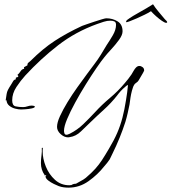

<svg xmlns="http://www.w3.org/2000/svg" viewBox="-20 -615 788 882"><path d="M295 247Q284 247 272.5 245.5Q261 244 250 240Q242 237 227.5 230Q213 223 201.5 214Q190 205 189 196L193 189L185 191V189Q168 165 168 134Q168 117 170.5 99.5Q173 82 172 65L173 64H176V66H177Q176 70 176 73.5Q176 77 176 81Q176 114 190.5 150Q205 186 232.5 211Q260 236 298 236L308 235Q317 229 329 229Q340 222 352 216Q364 210 374 202Q401 179 418 160Q435 141 449 119.5Q463 98 480 69Q504 29 518.5 -4.5Q533 -38 542.5 -74.5Q552 -111 559 -156Q565 -191 568 -225Q559 -221 554 -215Q544 -207 534.5 -196.5Q525 -186 517 -175Q490 -141 458 -112Q426 -83 395 -53Q375 -34 352 -11.5Q329 11 300 15L293 16Q275 16 258.5 1Q242 -14 242 -32Q242 -52 255.5 -81.5Q269 -111 290 -145.5Q311 -180 335 -213.5Q359 -247 380 -275.5Q401 -304 414 -321Q430 -342 443.5 -364Q457 -386 470 -408Q483 -427 498 -452.5Q513 -478 513 -501Q513 -513 505.5 -516.5Q498 -520 487 -520Q472 -520 456.5 -515Q441 -510 427 -505Q327 -469 247 -407Q167 -345 96 -268Q75 -245 55.5 -215.5Q36 -186 36 -154Q36 -130 51.5 -126.5Q67 -123 86 -123Q96 -123 106 -126.5Q116 -130 126 -130Q128 -130 134 -129Q140 -128 140 -125Q140 -120 126 -117Q112 -114 96.5 -113Q81 -112 77 -112Q65 -112 49.5 -116Q34 -120 22.5 -129.5Q11 -139 10 -154H6Q9 -174 10.5 -183.5Q12 -193 16.5 -202Q21 -211 32 -228Q35 -233 40 -241.5Q45 -250 52 -250V-249L53 -258L59 -261L61 -260Q64 -265 65 -265L60 -271Q67 -276 74 -287Q81 -298 91 -299L90 -306L106 -315V-317Q106 -324 111 -327.5Q116 -331 120 -335Q176 -391 231 -427Q286 -463 357 -496Q362 -498 378 -503.5Q394 -509 413.5 -515.5Q433 -522 448.5 -526.5Q464 -531 468 -531Q497 -531 520 -517Q543 -503 543 -471Q543 -454 526.5 -431.5Q510 -409 490.5 -388Q471 -367 460 -353Q446 -336 423 -302.5Q400 -269 374.5 -228Q349 -187 326 -145Q303 -103 288.5 -68.5Q274 -34 274 -14Q274 -9 276 -2.5Q278 4 285 4Q290 4 293.5 2Q297 0 301 -1Q335 -18 363 -45Q391 -72 416 -99Q448 -134 485 -165Q522 -196 553 -233Q569 -251 584 -273Q589 -281 594 -290Q599 -299 605 -305Q612 -312 620 -312Q628 -312 635 -306.5Q642 -301 642 -293V-290Q642 -289 636 -278.5Q630 -268 624 -258Q618 -248 617 -246Q613 -239 605.5 -234.5Q598 -230 595 -223Q592 -218 590 -211Q588 -204 586 -198Q582 -183 579.5 -167Q577 -151 575 -135Q571 -115 566.5 -95Q562 -75 556 -55Q532 19 498 88Q494 95 491 102.5Q488 110 484 117Q479 125 472 133.5Q465 142 458 150Q429 187 387 217Q345 247 295 247ZM742 -510Q736 -511 723.5 -519.5Q711 -528 697.5 -540Q684 -552 675 -562Q674 -565 671 -562Q662 -556 644.5 -547.5Q627 -539 608 -530.5Q589 -522 575 -517Q561 -512 560 -513Q559 -515 559.5 -516.5Q560 -518 560 -519Q561 -522 576 -532Q591 -542 612.5 -554Q634 -566 653.5 -577.5Q673 -589 682 -595Q684 -595 684 -594Q692 -581 706.5 -563.5Q721 -546 737 -527Q741 -523 744.5 -519.5Q748 -516 748 -513Q748 -510 742 -510Z"/></svg>

Font: Qwitcher Grypen
Style: Regular
Weight: 400
Designer: Robert E. Leuschke
Foundry: Robert E. Leuschke
Version: Version 1.100; ttfautohint (v1.8.3)